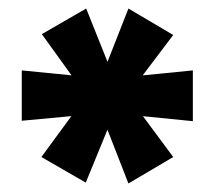

<svg xmlns="http://www.w3.org/2000/svg" viewBox="-20 -743 503 450"><path d="M181 -315 77 -375 165 -495 181 -474 31 -460V-578L182 -563L166 -541L78 -663L182 -723L238 -583H226L281 -723L386 -661L296 -542L281 -563L432 -578V-459L282 -474L297 -495L386 -375L281 -313L226 -454H238Z"/></svg>

Font: Nunito Sans 10pt SemiCondensed Black
Style: Regular
Weight: 900
Width: 4
Designer: Vernon Adams
Foundry: Vernon Adams
Version: Version 3.101;gftools[0.9.27]